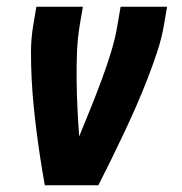

<svg xmlns="http://www.w3.org/2000/svg" viewBox="-20 -550 540 570"><path d="M113 0Q106 -39 100 -78Q94 -117 89 -156Q84 -195 80 -235Q76 -275 74 -315Q72 -355 72 -395.5Q72 -436 79 -477L88 -530H226L217 -477Q210 -435 208.5 -393Q207 -351 207.5 -310Q208 -269 210 -227.5Q212 -186 215 -145Q232 -186 248.5 -227Q265 -268 280.5 -309.5Q296 -351 309 -393Q322 -435 329 -477L338 -530H476L467 -477Q460 -436 446.5 -395.5Q433 -355 417.5 -315Q402 -275 384.5 -235Q367 -195 348.5 -156Q330 -117 311 -78Q292 -39 272 0Z"/></svg>

Font: iosevka_custom_sans_ss08 Heavy
Style: Italic
Weight: 900
Italic angle: -10°
Designer: Belleve Invis
Foundry: Belleve Invis
Version: Version 10.3.0; ttfautohint (v1.8.3)